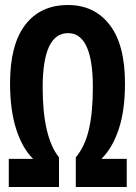

<svg xmlns="http://www.w3.org/2000/svg" viewBox="-20 -745 540 765"><path d="M215 0V-118Q150 -200 150 -396Q150 -613 251 -613Q350 -613 350 -397Q350 -299 334.5 -230.5Q319 -162 282 -118V0H485V-112H384Q428 -155 453 -230Q478 -305 478 -413Q478 -567 417 -646Q356 -725 251 -725Q141 -725 80.5 -646Q20 -567 20 -413Q20 -307 44.5 -230.5Q69 -154 112 -112H15V0Z"/></svg>

Font: Noto Sans Mono UI Condensed
Style: Bold
Weight: 700
Width: 3
Designer: Monotype Design team
Foundry: Monotype Imaging Inc.
Version: 1.000